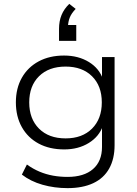

<svg xmlns="http://www.w3.org/2000/svg" viewBox="-20 -784 710 992"><path d="M329 188Q261 188 199.5 170.5Q138 153 93 118L119 66Q151 89 184.5 103Q218 117 254 123.5Q290 130 329 130Q414 130 460.5 89.5Q507 49 507 -25V-135H512Q493 -79 439 -45.5Q385 -12 312 -12Q236 -12 180 -42Q124 -72 93 -127Q62 -182 62 -255Q62 -328 93 -382.5Q124 -437 180 -467Q236 -497 311 -497Q385 -497 439.5 -463.5Q494 -430 513 -372H507V-489H572V-34Q572 37 544 87Q516 137 461.5 162.5Q407 188 329 188ZM319 -69Q405 -69 455.5 -119.5Q506 -170 506 -255Q506 -340 455.5 -390Q405 -440 319 -440Q232 -440 181.5 -390Q131 -340 131 -255Q131 -170 181.5 -119.5Q232 -69 319 -69ZM285 -573V-635Q285 -675 298 -706.5Q311 -738 338 -764L371 -738Q349 -715 340.5 -693.5Q332 -672 331 -645L316 -655H374V-573Z"/></svg>

Font: Nunito Sans 10pt SemiExpanded Light
Style: Regular
Weight: 300
Width: 6
Designer: Vernon Adams
Foundry: Vernon Adams
Version: Version 3.101;gftools[0.9.27]